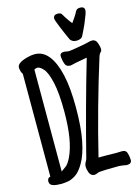

<svg xmlns="http://www.w3.org/2000/svg" viewBox="-135 -976 769 1063"><g transform="rotate(-15 250.0 -444.0)"><path d="M242 -9Q235 -28 235 -42Q235 -56 241.5 -67.5Q248 -79 250 -86Q319 -359 397 -625Q316 -611 301 -606H300Q276 -606 270 -622Q265 -634 262.5 -648Q260 -662 260 -671Q260 -689 284 -689Q285 -689 310 -685Q319 -685 368 -693.5Q417 -702 427.5 -705.5Q438 -709 449 -709Q471 -709 479 -684Q486 -663 486 -652Q486 -641 481 -636Q472 -629 466 -610Q383 -345 317 -74Q329 -74 364 -74Q399 -74 416 -73Q445 -73 452 -74Q476 -74 481 -50Q486 -30 486 -15Q486 7 458 7H457Q432 2 415 1Q327 1 297 5Q278 13 273 13Q272 13 272 13Q251 13 242 -9ZM367 -730Q344 -730 332 -747Q332 -747 332 -747Q315 -784 297 -827.5Q279 -871 279 -880Q279 -902 305 -902Q323 -902 329 -889Q341 -868 353 -851.5Q365 -835 369 -830Q373 -836 384.5 -852Q396 -868 407 -889Q413 -902 433 -902Q458 -902 458 -880Q458 -875 453 -859Q435 -809 411 -762L405 -750Q397 -730 367 -730ZM14 -16Q14 -38 32 -41V-630Q27 -636 23.5 -647.5Q20 -659 20 -669Q20 -697 85 -713Q103 -718 123 -718Q169 -718 201 -678.5Q233 -639 250.5 -564Q268 -489 268 -374.5Q268 -260 253 -185Q238 -110 213 -67Q188 -24 163.5 -8.5Q139 7 120.5 10Q102 13 83 14Q51 14 35 8.5Q19 3 16 -7Q14 -14 14 -16ZM200 -368Q200 -475 186 -536.5Q172 -598 152.5 -620Q133 -642 118 -642Q108 -642 100 -636V-52Q110 -59 125 -70Q141 -80 158 -115Q200 -201 200 -368Z"/></g></svg>

Font: Moon Stars Kai HW
Style: Bold
Weight: 700
Designer: GuiWonder
Version: Version 1.101